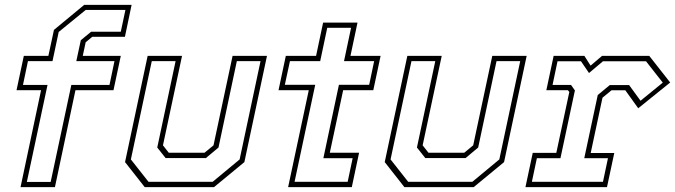

<svg xmlns="http://www.w3.org/2000/svg" viewBox="-20 -770 2778 790"><path d="M64.5 0 149 -399H48L78 -540H179L202 -647L326.5 -750H521.5L494 -618.5H359.5L332.5 -596L320.5 -540H477L447 -399H290.5L206 0ZM90.5 -21.5H188.5L273.5 -420.5H430.5L451 -518.5H294L312.5 -604.5L355 -639.5H477L496 -729H332.5L221.5 -638.5L196 -518.5H95L74.5 -420.5H175.5Z M575.5 0 494.5 -103 587.5 -540H729L650.5 -172L674.5 -141.5H821.5L858.5 -172L937 -540H1078.5L985.5 -103L860.5 0ZM591 -22H855L966 -114L1052 -518.5H954.5L879 -163L827 -119.5H661.5L627 -163L702.5 -518.5H604.5L518.5 -114Z M1165.5 0 1250.5 -399H1126L1156 -540H1280.5L1309.5 -677H1451L1422 -540H1546L1516 -399H1392L1337 -141.5H1457.5L1427.5 0ZM1192 -22H1410.5L1431 -119H1310.5L1374.5 -421H1499L1519.5 -518.5H1395.5L1424.5 -655.5H1326.5L1297.5 -518.5H1173L1152 -421H1277Z M1644 0 1563 -103 1656 -540H1797.5L1719 -172L1743 -141.5H1890L1927 -172L2005.5 -540H2147L2054 -103L1929 0ZM1659.5 -22H1923.5L2034.5 -114L2120.5 -518.5H2023L1947.5 -163L1895.5 -119.5H1730L1695.5 -163L1771 -518.5H1673L1587 -114Z M2142 0 2172 -141H2269L2322.5 -391.5L2316.5 -399H2228L2258 -540H2384.5L2410 -500L2457 -540H2651.5L2737.5 -430.5L2606 -324.5L2553 -398.5H2496L2459 -368L2410.5 -140.5H2507.5L2477.5 0ZM2168.5 -22H2461L2481.5 -119H2384L2439.5 -379L2489 -420H2568.5L2615.5 -355.5L2707 -430L2638 -518H2461L2403.5 -469.5L2370.5 -518H2274L2253.5 -420.5H2329.5L2345.5 -398L2286 -119H2189Z"/></svg>

Font: Tourney Thin ExtraLight
Style: Italic
Weight: 250
Italic angle: -12°
Version: Version 1.015